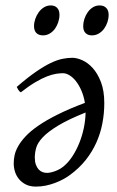

<svg xmlns="http://www.w3.org/2000/svg" viewBox="-20 -671 433 711"><path d="M215.8 -55.2Q233.4 -69.8 248 -92Q262.7 -114.3 273.4 -140.9Q284.2 -167.5 290.3 -196.5Q296.4 -225.6 296.9 -254.4Q232.4 -228.5 195.1 -205.8Q157.7 -183.1 138.4 -162.6Q119.1 -142.1 114 -123.5Q108.9 -105 108.9 -87.9Q108.9 -72.3 112.8 -61.5Q116.7 -50.8 122.8 -43.9Q128.9 -37.1 137 -33.9Q145 -30.8 153.8 -30.8Q166 -30.8 183.3 -36.9Q200.7 -43 215.8 -55.2ZM366.2 -289.1Q366.2 -251 359.1 -214.1Q352.1 -177.2 336.9 -143.3Q321.8 -109.4 297.9 -79.1Q273.9 -48.8 240.2 -23.9Q228.5 -15.1 214.1 -7.3Q199.7 0.5 183.3 6.6Q167 12.7 149.2 16.4Q131.3 20 112.8 20Q91.8 20 76.4 12.5Q61 4.9 50.8 -7.3Q40.5 -19.5 35.6 -34.9Q30.8 -50.3 30.8 -65.9Q30.8 -79.6 33.9 -95.5Q37.1 -111.3 46.9 -128.9Q56.6 -146.5 74.5 -165.8Q92.3 -185.1 121.6 -205.3Q150.9 -225.6 193.4 -246.8Q235.8 -268.1 294.4 -290Q290.5 -314 282 -334.2Q273.4 -354.5 262.2 -369.1Q251 -383.8 238 -391.8Q225.1 -399.9 212.9 -399.9Q202.6 -399.9 188 -397.7Q173.3 -395.5 154.3 -388.2Q135.3 -380.9 111.1 -366.7Q86.9 -352.5 57.1 -329.1Q51.8 -332 47.6 -338.6Q43.5 -345.2 42 -349.1Q82 -383.8 112.8 -405Q143.6 -426.3 167.7 -437.7Q191.9 -449.2 211.2 -453.1Q230.5 -457 248 -457Q264.2 -457 284.7 -448Q305.2 -439 323.2 -419.2Q341.3 -399.4 353.8 -367.2Q366.2 -335 366.2 -289.1ZM200.2 -616.2Q200.2 -602.5 195.8 -589.1Q191.4 -575.7 183.6 -564.7Q175.8 -553.7 164.3 -546.9Q152.8 -540 139.2 -540Q123.5 -540 114.7 -548.8Q106 -557.6 106 -574.2Q106 -587.4 110.6 -600.8Q115.2 -614.3 123.3 -625.5Q131.3 -636.7 142.8 -643.8Q154.3 -650.9 168 -650.9Q183.1 -650.9 191.7 -641.8Q200.2 -632.8 200.2 -616.2ZM382.3 -616.2Q382.3 -602.5 377.9 -589.1Q373.5 -575.7 365.5 -564.7Q357.4 -553.7 345.9 -546.9Q334.5 -540 320.3 -540Q305.2 -540 296.6 -548.8Q288.1 -557.6 288.1 -574.2Q288.1 -587.4 292.5 -600.8Q296.9 -614.3 304.7 -625.5Q312.5 -636.7 323.7 -643.8Q335 -650.9 349.1 -650.9Q364.3 -650.9 373.3 -641.8Q382.3 -632.8 382.3 -616.2Z"/></svg>

Font: Gentium Plus CyrE
Style: Italic
Weight: 400
Italic angle: -8°
Designer: J. Victor Gaultney, Annie Olsen, Iska Routamaa, Becca Hirsbrunner
Foundry: SIL International
Version: Version 5.000